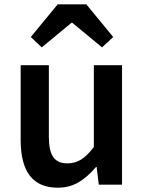

<svg xmlns="http://www.w3.org/2000/svg" viewBox="-20 -858 669 892"><path d="M76 -207V-555H207V-223Q207 -157 227.5 -128Q248 -99 293 -99Q328 -99 356.5 -116.5Q385 -134 416 -175V-555H547V0H439L429 -82H426Q386 -35 344 -10.5Q302 14 248 14Q76 14 76 -207ZM248 -838H381L506 -686L454 -638L316 -752H312L174 -638L123 -686Z"/></svg>

Font: Merged Yaku Han JP SemiBold
Style: Regular
Weight: 600
Designer: Ryoko NISHIZUKA 西塚涼子 (kana, bopomofo & ideographs); Paul D. Hunt (Latin, Greek & Cyrillic); Sandoll Communications 산돌커뮤니
Foundry: Adobe
Version: Version 2.004